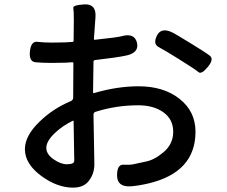

<svg xmlns="http://www.w3.org/2000/svg" viewBox="-20 -819 1040 879"><path d="M314 40Q243 40 171 -12Q94 -68 94 -136Q94 -197 160 -261Q221 -321 304 -356Q315 -361 315 -372L316 -529Q316 -534 311 -534L281 -532Q250 -531 219 -531Q173 -531 142.5 -534Q112 -537 117 -584Q122 -631 151 -627.5Q180 -624 219 -624Q248 -624 277 -625L311 -627Q317 -627 317 -633L318 -726Q318 -769 315.5 -782.5Q313 -796 368 -799Q422 -801 417 -739L410 -641Q410 -636 415 -637Q519 -648 536 -653Q595 -670 607 -624Q618 -578 559 -565Q519 -556 415 -544Q408 -543 408 -536L406 -397Q406 -392 411 -393Q517 -424 614 -424Q728 -424 800 -368Q875 -310 875 -216Q875 -30 659 21Q611 32 577 34Q517 37 516 -14Q515 -66 545 -65Q575 -64 586 -66Q616 -73 646 -79Q685 -86 726 -120Q773 -158 773 -215.5Q773 -273 728 -305Q683 -337 613 -337Q512 -337 417 -307Q408 -304 408 -294L411 -127Q412 -97 412 -67Q412 -22 385 11Q362 40 314 40ZM286 -67Q320 -67 320 -83Q320 -113 319 -143L317 -263Q317 -268 313 -266Q262 -241 227 -206Q192 -171 192 -142Q192 -113 225 -90Q258 -67 286 -67ZM931 -512Q902 -477 888.5 -489Q875 -501 798 -549Q734 -589 706.5 -603.5Q679 -618 699 -657Q719 -696 772 -669Q777 -667 848.5 -623.5Q920 -580 940.5 -564Q961 -548 931 -512Z"/></svg>

Font: Resource Han Rounded KR Medium
Style: Regular
Weight: 500
Designer: Cyano Hao (round all glyphs); Ryoko NISHIZUKA 西塚涼子 (kana, bopomofo & ideographs); Paul D. Hunt (Latin, Greek & Cyrillic)
Foundry: Cyano Hao
Version: 0.990